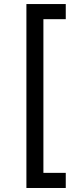

<svg xmlns="http://www.w3.org/2000/svg" viewBox="-20 -792 405 948"><path d="M110.4 -772H304.7V-697.3H194.3V61.5H304.7V136.2H110.4Z"/></svg>

Font: Raveo Variable
Style: Regular
Weight: 400
Designer: Jakub Foglar, Rasmus Andersson (Inter)
Foundry: Jakubfoglar.com
Version: Version 1.000;Glyphs 3.2.3 (3260)